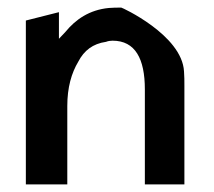

<svg xmlns="http://www.w3.org/2000/svg" viewBox="-20 -495 562 505"><path d="M465 -10V-270C465 -283 465 -294 464 -307C459 -403 299 -476 299 -475C288 -475 276 -475 266 -474C215 -469 179 -444 152 -411L135 -393V-463L48 -441V-10H157V-216C157 -265 168 -303 186 -333C201 -362 224 -380 259 -385C264 -387 270 -388 276 -388C336 -388 361 -340 361 -260V-10Z"/></svg>

Font: Bluebird
Style: LiNrw
Weight: 300
Designer: Jasper
Foundry: Cannot Into Space Fonts
Version: Version 0.98